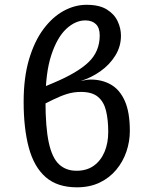

<svg xmlns="http://www.w3.org/2000/svg" viewBox="-20 -769 640 800"><path d="M340.5 -749Q394 -749 425.2 -729.5Q456.5 -710 470.2 -680.5Q484 -651 484 -620.5Q484 -575 460.2 -537Q436.5 -499 398.2 -472Q360 -445 316 -431.5Q342.5 -437.5 358 -437.5Q405.5 -437.5 442.2 -416.5Q479 -395.5 500 -348.5Q521 -301.5 521 -223.5Q521 -179.5 506.8 -137.5Q492.5 -95.5 464.5 -61.8Q436.5 -28 395.2 -8.2Q354 11.5 300.5 11.5Q219 11.5 170.5 -30.8Q122 -73 100.2 -153.2Q78.5 -233.5 78.5 -345Q78.5 -446 101 -521.8Q123.5 -597.5 161.2 -648Q199 -698.5 245.5 -723.8Q292 -749 340.5 -749ZM335.5 -684Q294.5 -684 256.5 -649Q218.5 -614 194 -540.2Q169.5 -466.5 169.5 -349.5Q169.5 -239 183.2 -175.2Q197 -111.5 225.8 -84.5Q254.5 -57.5 299 -57.5Q341.5 -57.5 370.8 -78.5Q400 -99.5 415.5 -136Q431 -172.5 431 -219.5Q431 -269 422 -306.8Q413 -344.5 388.5 -365.2Q364 -386 317.5 -386Q287.5 -386 261 -378Q234.5 -370 200.5 -353.5L150.5 -328.5L152.5 -402.5L203.5 -424Q302.5 -465.5 349 -510Q395.5 -554.5 395.5 -621.5Q395.5 -653 379.5 -668.5Q363.5 -684 335.5 -684Z"/></svg>

Font: Fast_Mono
Style: Regular
Weight: 400
Monospace: yes
Designer: Carrois Corporate, Edenspiekermann AG, Nikita Prokopov
Foundry: Carrois Corporate, Edenspiekermann AG, Nikita Prokopov
Version: Version 5.002